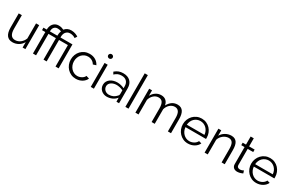

<svg xmlns="http://www.w3.org/2000/svg" viewBox="176 -2174 5476 3618"><g transform="rotate(30 2913.5 -365.0)"><path d="M238 10Q153 10 111.5 -46.5Q70 -103 70 -215V-521H138V-227Q138 -50 259 -50Q289 -50 318 -60Q347 -70 371.5 -89Q396 -108 415.5 -134Q435 -160 447 -193V-521H515V0H455V-118Q421 -57 362.5 -23.5Q304 10 238 10Z M680 -467H608V-521H680V-527Q680 -558 690 -589.5Q700 -621 719.5 -645.5Q739 -670 769 -685.5Q799 -701 839 -701Q874 -701 903 -693Q932 -685 951 -675Q974 -704 1009 -722Q1044 -740 1094 -740Q1120 -740 1143.5 -735Q1167 -730 1186.5 -723Q1206 -716 1221 -707.5Q1236 -699 1245 -693L1214 -644Q1198 -658 1166.5 -669Q1135 -680 1101 -680Q1068 -680 1044.5 -667Q1021 -654 1006 -634Q991 -614 984.5 -588Q978 -562 978 -537V-521H1239V0H1171V-467H978V0H910V-467H748V0H680ZM910 -521Q910 -547 914.5 -575Q919 -603 930 -622Q913 -634 890 -638Q867 -642 850 -642Q821 -642 801.5 -631.5Q782 -621 770 -604.5Q758 -588 753 -567.5Q748 -547 748 -528V-521Z M1353 -262Q1353 -317 1372 -366Q1391 -415 1425.5 -451.5Q1460 -488 1508 -509Q1556 -530 1614 -530Q1688 -530 1743 -496.5Q1798 -463 1826 -406L1760 -385Q1738 -425 1698.5 -447.5Q1659 -470 1611 -470Q1571 -470 1536.5 -454Q1502 -438 1476.5 -410.5Q1451 -383 1436.5 -345Q1422 -307 1422 -262Q1422 -218 1437 -179Q1452 -140 1478 -111.5Q1504 -83 1538.5 -66.5Q1573 -50 1612 -50Q1637 -50 1661.5 -57Q1686 -64 1707 -76.5Q1728 -89 1743 -105Q1758 -121 1764 -139L1831 -119Q1820 -91 1799 -67.5Q1778 -44 1749.5 -26.5Q1721 -9 1686.5 0.5Q1652 10 1615 10Q1558 10 1510 -11.5Q1462 -33 1427 -70.5Q1392 -108 1372.5 -157Q1353 -206 1353 -262Z M1938 0V-521H2006V0ZM2021 -684Q2021 -664 2006.5 -650Q1992 -636 1972 -636Q1952 -636 1937.5 -649.5Q1923 -663 1923 -683Q1923 -703 1937.5 -717Q1952 -731 1972 -731Q1992 -731 2006.5 -717.5Q2021 -704 2021 -684Z M2287 10Q2252 10 2221 -2Q2190 -14 2166.5 -35Q2143 -56 2129.5 -86Q2116 -116 2116 -152Q2116 -195 2135.5 -227.5Q2155 -260 2185.5 -281.5Q2216 -303 2254.5 -313.5Q2293 -324 2332 -324Q2370 -324 2410.5 -314.5Q2451 -305 2486 -287V-329Q2486 -398 2447.5 -437Q2409 -476 2339 -476Q2293 -476 2259.5 -461.5Q2226 -447 2189 -414L2163 -462Q2207 -499 2248.5 -514.5Q2290 -530 2344 -530Q2442 -530 2498 -476Q2554 -422 2554 -323V0H2497L2495 -87Q2457 -38 2402 -14Q2347 10 2287 10ZM2303 -42Q2404 -42 2468 -118Q2476 -127 2481 -136Q2486 -145 2486 -157V-242Q2451 -259 2414.5 -267.5Q2378 -276 2341 -276Q2314 -276 2285.5 -268.5Q2257 -261 2234 -246.5Q2211 -232 2196 -209.5Q2181 -187 2181 -157Q2181 -132 2191 -110.5Q2201 -89 2217.5 -74Q2234 -59 2256.5 -50.5Q2279 -42 2303 -42Z M2691 0V-730H2759V0Z M3684 0H3616V-291Q3616 -382 3587 -425Q3558 -468 3501 -468Q3471 -468 3444.5 -457Q3418 -446 3395.5 -426Q3373 -406 3356 -378.5Q3339 -351 3330 -318V0H3262V-291Q3262 -384 3234 -426Q3206 -468 3148 -468Q3089 -468 3043 -427Q2997 -386 2977 -319V0H2909V-521H2971V-403Q3003 -463 3055 -496.5Q3107 -530 3170 -530Q3236 -530 3275.5 -493Q3315 -456 3324 -396Q3397 -530 3525 -530Q3569 -530 3599.5 -514Q3630 -498 3648.5 -468.5Q3667 -439 3675.5 -397.5Q3684 -356 3684 -305Z M4053 10Q3996 10 3948.5 -11.5Q3901 -33 3866 -70.5Q3831 -108 3811.5 -157Q3792 -206 3792 -262Q3792 -317 3811.5 -365.5Q3831 -414 3865.5 -450.5Q3900 -487 3948 -508.5Q3996 -530 4052 -530Q4109 -530 4156.5 -508.5Q4204 -487 4238 -450Q4272 -413 4291 -365Q4310 -317 4310 -263Q4310 -255 4310 -247Q4310 -239 4309 -236H3863Q3866 -194 3882.5 -158.5Q3899 -123 3925 -97Q3951 -71 3984.5 -56.5Q4018 -42 4056 -42Q4081 -42 4106 -49Q4131 -56 4152 -68Q4173 -80 4190 -97.5Q4207 -115 4216 -136L4275 -120Q4263 -91 4241 -67.5Q4219 -44 4190 -26.5Q4161 -9 4126 0.5Q4091 10 4053 10ZM4245 -288Q4242 -330 4225.5 -364.5Q4209 -399 4183.5 -424Q4158 -449 4124.5 -463Q4091 -477 4053 -477Q4015 -477 3981 -463Q3947 -449 3921.5 -424Q3896 -399 3880.5 -364Q3865 -329 3862 -288Z M4853 0H4785V-291Q4785 -384 4757.5 -426Q4730 -468 4673 -468Q4643 -468 4613 -457Q4583 -446 4557.5 -426Q4532 -406 4512 -378.5Q4492 -351 4483 -319V0H4415V-521H4477V-403Q4509 -460 4568.5 -495Q4628 -530 4698 -530Q4741 -530 4771 -514Q4801 -498 4819 -469Q4837 -440 4845 -398Q4853 -356 4853 -305Z M5243 -25Q5237 -22 5225.5 -17Q5214 -12 5199 -7Q5184 -2 5165 2Q5146 6 5125 6Q5103 6 5083 0Q5063 -6 5048 -18.5Q5033 -31 5024 -50Q5015 -69 5015 -94V-467H4943V-521H5015V-697H5083V-521H5203V-467H5083V-113Q5085 -84 5103.5 -70.5Q5122 -57 5146 -57Q5175 -57 5197 -66.5Q5219 -76 5225 -80Z M5540 10Q5483 10 5435.5 -11.5Q5388 -33 5353 -70.5Q5318 -108 5298.5 -157Q5279 -206 5279 -262Q5279 -317 5298.5 -365.5Q5318 -414 5352.5 -450.5Q5387 -487 5435 -508.5Q5483 -530 5539 -530Q5596 -530 5643.5 -508.5Q5691 -487 5725 -450Q5759 -413 5778 -365Q5797 -317 5797 -263Q5797 -255 5797 -247Q5797 -239 5796 -236H5350Q5353 -194 5369.5 -158.5Q5386 -123 5412 -97Q5438 -71 5471.5 -56.5Q5505 -42 5543 -42Q5568 -42 5593 -49Q5618 -56 5639 -68Q5660 -80 5677 -97.5Q5694 -115 5703 -136L5762 -120Q5750 -91 5728 -67.5Q5706 -44 5677 -26.5Q5648 -9 5613 0.5Q5578 10 5540 10ZM5732 -288Q5729 -330 5712.5 -364.5Q5696 -399 5670.5 -424Q5645 -449 5611.5 -463Q5578 -477 5540 -477Q5502 -477 5468 -463Q5434 -449 5408.5 -424Q5383 -399 5367.5 -364Q5352 -329 5349 -288Z"/></g></svg>

Font: IngvarSans
Style: Regular
Weight: 400
Version: Version 1.000